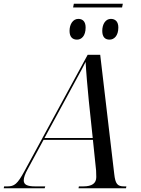

<svg xmlns="http://www.w3.org/2000/svg" viewBox="-80 -1007 753 1027"><path d="M577 -987H315L311 -967H573ZM506 -795C530 -795 553 -815 553 -860C553 -892 536 -906 513 -906C484 -906 467 -877 467 -842C467 -809 482 -795 506 -795ZM332 -795C356 -795 378 -815 378 -860C378 -892 362 -906 339 -906C310 -906 292 -877 292 -842C292 -809 308 -795 332 -795ZM-60 0H159L162 -10H109C66 -10 47 -19 47 -42C47 -57 54 -77 68 -102L153 -259H417L434 -95C434 -85 435 -71 435 -60C435 -26 412 -10 365 -10H342L340 0H594L596 -10H584C548 -10 537 -23 531 -77L456 -714H389L51 -92C13 -22 -3 -10 -41 -10H-58ZM271 -477C310 -551 356 -631 378 -676C380 -631 389 -527 395 -468L416 -269H158Z"/></svg>

Font: Noto Serif Display SemiCondensed
Style: Italic
Weight: 400
Width: 4
Italic angle: -12°
Designer: Monotype Design Team
Foundry: Monotype Imaging Inc.
Version: Version 2.009